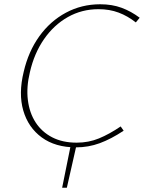

<svg xmlns="http://www.w3.org/2000/svg" viewBox="-20 -684 674 899"><path d="M271 195 312 -8H339L293 195ZM336 6Q239 6 175.5 -40.5Q112 -87 89 -166.5Q66 -246 91 -348Q113 -443 164 -514Q215 -585 288.5 -624.5Q362 -664 449 -664Q505 -664 549.5 -647.5Q594 -631 634 -601L616 -579Q578 -609 535.5 -625Q493 -641 441 -641Q363 -641 297.5 -604Q232 -567 186 -500.5Q140 -434 120 -346Q103 -276 110.5 -215.5Q118 -155 147 -110.5Q176 -66 224.5 -41Q273 -16 339 -16Q395 -16 443.5 -36Q492 -56 545 -92L559 -72Q500 -33 447 -13.5Q394 6 336 6Z"/></svg>

Font: Ysabeau Office Thin
Style: Italic
Weight: 250
Italic angle: -12°
Designer: Christian Thalmann (Catharsis Fonts)
Version: Version 2.001;gftools[0.9.30]; featfreeze: tnum,lnum,ss02